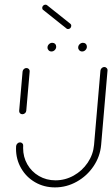

<svg xmlns="http://www.w3.org/2000/svg" viewBox="-20 -814 487 834"><path d="M77 -317.8Q70.7 -317.8 66.7 -322.2Q62.6 -326.7 63.3 -333L78.1 -503.3Q78.9 -509.6 83.7 -514.1Q88.5 -518.5 94.8 -518.5Q101.1 -518.5 105.4 -514.1Q109.6 -509.6 108.9 -503.3L94.1 -333Q93.7 -326.7 88.5 -322.2Q83.3 -317.8 77 -317.8ZM433 -523Q439.3 -523 443.5 -518.3Q447.8 -513.7 447 -507.4L419.3 -184.4Q414.8 -134.1 386.3 -91.9Q357.8 -49.6 313.3 -24.8Q268.9 0 218.9 0Q171.5 0 132.8 -22.2Q94.1 -44.4 71.9 -83Q49.6 -121.5 49.6 -167.8Q49.6 -175.6 50 -179.6Q50.7 -185.9 55.6 -190.7Q60.4 -195.6 67 -195.6Q73 -195.6 77.2 -191.1Q81.5 -186.7 80.7 -180.4L80.4 -171.1Q80.4 -132.2 98.7 -100.2Q117 -68.1 149.3 -49.4Q181.5 -30.7 221.1 -30.7Q263 -30.7 300 -51.3Q337 -71.9 360.9 -107.2Q384.8 -142.6 388.5 -184.4L416.3 -507.4Q417 -513.7 421.9 -518.3Q426.7 -523 433 -523ZM319.6 -607.4Q319.6 -615.9 325.9 -622Q332.2 -628.1 340.4 -628.1Q347.8 -628.1 352.6 -623.3Q357.4 -618.5 357.4 -611.1Q357.4 -603 351.3 -596.7Q345.2 -590.4 336.7 -590.4Q329.6 -590.4 324.6 -595.4Q319.6 -600.4 319.6 -607.4ZM186.3 -607.4Q186.3 -615.9 192.6 -622Q198.9 -628.1 207 -628.1Q214.4 -628.1 219.3 -623.3Q224.1 -618.5 224.1 -611.1Q224.1 -603 218 -596.7Q211.9 -590.4 203.3 -590.4Q196.3 -590.4 191.3 -595.4Q186.3 -600.4 186.3 -607.4ZM163.3 -779.6Q163.3 -785.2 167.4 -789.4Q171.5 -793.7 177.4 -793.7Q181.9 -793.7 184.8 -791.1L285.6 -710.7Q289.6 -707.8 289.6 -702.6Q289.6 -696.3 285.6 -692Q281.5 -687.8 275.9 -687.8Q271.1 -687.8 268.5 -690.4L167.8 -770.7Q163.3 -773.7 163.3 -779.6Z"/></svg>

Font: 26F Galaxy Sans Ultra Light
Style: Italic
Weight: 200
Italic angle: -5°
Designer: C₂₉H₂₅N₃O₅
Version: Version 1.200